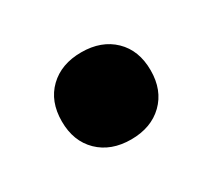

<svg xmlns="http://www.w3.org/2000/svg" viewBox="-57 -442 421 382"><g transform="rotate(-30 154.0 -251.0)"><path d="M154.5 -351Q200.5 -351 228.5 -324Q256.5 -297 256.5 -251Q256.5 -205.5 228.5 -178.2Q200.5 -151 154.5 -151Q108.5 -151 80.5 -178.2Q52.5 -205.5 52.5 -251Q52.5 -297 80.5 -324Q108.5 -351 154.5 -351Z"/></g></svg>

Font: Newsreader 9pt
Style: Bold
Weight: 700
Designer: Hugues Gentile
Foundry: Production Type
Version: Version 1.003